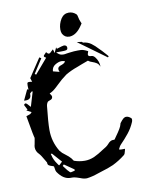

<svg xmlns="http://www.w3.org/2000/svg" viewBox="-102 -1001 878 1116"><g transform="rotate(-10 337.0 -443.5)"><path d="M270 -597.2Q265.6 -607.4 265.6 -614.7Q265.6 -628.4 288.1 -634.8Q308.6 -642.1 311.5 -652.8Q300.8 -656.7 291 -656.7Q274.4 -656.7 253.9 -644.3Q233.4 -631.8 232.4 -606.9ZM234.4 -11.2Q237.8 -11.2 247.6 -14.2L257.3 -16.6V-23.9L200.7 -63L192.9 -55.7L202.6 -43Q213.9 -26.4 228.5 -12.7Q230.5 -11.2 234.4 -11.2ZM174.3 -63 193.4 -81.1 144 -136.7H136.7L139.6 -126Q145 -100.6 164.1 -74.2L170.9 -64.5Q171.9 -63.5 172.9 -63.5Q173.8 -63.5 174.3 -63ZM319.8 39.6H317.9Q300.3 39.6 281.7 31.7Q272.5 27.8 262.7 25.4L257.3 23.9Q246.6 20.5 235.8 20.5H226.1Q183.1 20.5 150.4 -28.3Q146 -35.6 145 -47.9L142.6 -61.5Q137.7 -64.5 130.4 -66.4Q121.1 -68.8 114 -73.5Q106.9 -78.1 106.9 -87.9V-90.8Q102.5 -97.7 99.6 -103.5Q79.1 -139.6 70.3 -147.9Q51.3 -166.5 51.3 -189.9Q51.3 -198.7 54.2 -208.5Q57.1 -222.7 59.1 -235.4Q59.6 -240.2 60.5 -244.6L57.6 -255.9L53.2 -276.9Q38.6 -355.5 35.2 -377L59.6 -385.3L69.3 -395L40.5 -410.2Q43.9 -412.1 48.3 -413.1Q46.9 -415.5 45.9 -418.5L37.6 -434.6Q34.2 -439.5 33.7 -443.8Q33.7 -445.3 35.6 -447.3Q37.6 -449.2 39.6 -450.2Q41.5 -451.2 43 -451.2Q46.9 -451.2 53.7 -444.3Q57.6 -440.4 64.9 -431.6L70.3 -425.8L95.7 -510.7L92.8 -514.6Q90.3 -512.2 87.2 -510Q84 -507.8 81.5 -505.4Q79.1 -502.9 79.1 -501V-496.1Q79.1 -467.8 47.9 -467.8L37.6 -468.3Q45.4 -484.4 52.5 -500Q59.6 -515.6 66.9 -530.3L74.2 -526.9Q73.2 -541 73.2 -549.8Q73.2 -555.7 74 -563Q74.7 -570.3 84.5 -570.3Q91.3 -570.3 103 -567.9L100.6 -575.7L95.7 -590.8L168.5 -700.7L179.2 -693.8L125.5 -610.4L133.3 -605Q168.9 -647.5 207.5 -691.9Q195.8 -697.3 195.8 -703.1Q195.8 -705.6 197.8 -708.3Q199.7 -710.9 204.3 -714.8Q209 -718.8 212.4 -723.6Q221.2 -712.4 227.5 -712.4Q234.9 -712.4 244.1 -723.6Q249 -729 254.4 -732.9Q255.9 -729 257.1 -723.9Q258.3 -718.8 260.7 -710L274.9 -741.2Q277.8 -733.9 277.8 -731.9Q314.9 -744.1 321.8 -744.1Q325.2 -744.1 329.6 -742.2Q334 -740.2 336.2 -736.8Q338.4 -733.4 338.4 -727.5Q338.4 -722.2 336.2 -719Q334 -715.8 329.1 -714.4Q321.3 -712.4 299.8 -712.4H270Q285.2 -695.8 299.3 -693.8Q305.2 -692.9 310.5 -692.9Q318.8 -692.9 326.7 -694.8Q331.1 -695.8 336.7 -696.3Q342.3 -696.8 349.1 -697.8Q372.6 -701.2 396 -701.2Q398.9 -701.2 413.6 -700.9Q428.2 -700.7 454.6 -687Q453.6 -682.6 452.1 -678.7Q449.2 -672.4 449.2 -666.5Q449.2 -655.8 469.7 -655.8Q479.5 -655.3 489 -643.8Q498.5 -632.3 504.4 -616.2Q509.3 -602.5 509.3 -589.8V-585.9Q503.4 -601.6 491.9 -608.9Q480.5 -616.2 468.3 -620.1Q453.1 -624.5 443.4 -632.8L403.8 -618.2Q389.6 -612.3 375 -606.9Q338.4 -594.2 306.2 -575.2Q275.4 -553.2 247.1 -525.1Q218.8 -497.1 201.2 -488.3L191.4 -483.4Q202.1 -470.7 202.1 -461.9Q202.1 -459 199.2 -452.9Q196.3 -446.8 177.2 -440.9Q171.9 -439 168.2 -430.9Q164.6 -422.9 163.6 -415Q153.3 -321.8 153.3 -274.4Q153.3 -205.6 189.5 -146Q201.7 -129.9 219.7 -117.7L236.8 -104Q251.5 -91.3 261.7 -74.2Q293 -63 325.7 -63Q353 -63 380.9 -74.7Q410.2 -88.4 437 -106.9L459 -120.6Q467.8 -126.5 475.1 -134.8Q490.7 -153.8 507.8 -153.8L512.7 -153.3Q515.1 -153.3 517.3 -155.5Q519.5 -157.7 528.3 -171.4Q561 -216.3 564.9 -234.4L566.9 -241.7Q579.6 -258.8 587.9 -265.9Q596.2 -272.9 605.5 -272.9Q620.1 -272.9 634.8 -258.8Q636.7 -256.3 636.7 -251.5Q636.7 -244.6 634.3 -238.3Q619.6 -203.1 596.4 -174.3Q573.2 -145.5 546.9 -118.7Q541.5 -113.3 536.1 -102.1L531.7 -93.3Q534.7 -92.8 537.4 -91.8Q540 -90.8 542.5 -90.8H566.9Q564.9 -85 564 -78.6Q560.5 -61 553.7 -55.7Q520 -28.8 481 -9.8Q448.7 4.4 414.1 14.2L385.7 23.4Q353 35.2 319.8 39.6ZM561.5 -631.3 398.4 -750 408.7 -749Q419.4 -748 427.7 -746.6Q429.2 -746.1 430.7 -743.9Q432.1 -741.7 433.6 -741.2Q461.4 -738.8 481.4 -723.9Q501.5 -709 518.6 -689.9L534.2 -674.3Q545.9 -662.6 557.1 -648.9L566.9 -637.2ZM365.2 -789.1H361.3Q335.4 -789.1 321.8 -813.5Q316.9 -824.7 316.9 -838.4Q316.9 -871.1 335.4 -900.9Q352.5 -927.2 381.8 -927.2Q406.7 -927.2 425.8 -908.7Q429.7 -904.3 431.9 -890.9Q434.1 -877.4 440.9 -861.8L444.8 -852.5L437 -840.8Q404.8 -792 365.2 -789.1Z"/></g></svg>

Font: Unutterable
Style: Regular
Weight: 400
Designer: GGBotNet
Foundry: f0n7.com
Version: 1.00